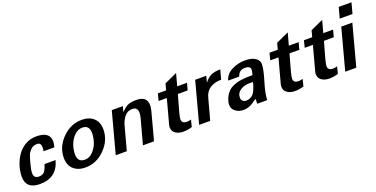

<svg xmlns="http://www.w3.org/2000/svg" viewBox="-23 -1452 4295 2195"><g transform="rotate(-20 2124.5 -354.5)"><path d="M501 -394.5C501 -474 445.6 -513.7 335 -513.7C288.1 -513.7 244.6 -502.4 204.6 -480C164.6 -457.5 131.7 -427.9 106 -391.1C80.2 -354.3 60.2 -313.8 45.9 -269.5C31.6 -225.3 24.4 -180.3 24.4 -134.8C24.4 -35.8 81.1 13.7 194.3 13.7C331.7 13.7 418 -52.1 453.1 -183.6H318.4C307.9 -147.1 295.4 -119.3 280.8 -100.1C266.1 -80.9 242.8 -71.3 210.9 -71.3C169.9 -71.3 149.4 -92.4 149.4 -134.8C149.4 -159.5 156.2 -197.3 169.9 -248L181.6 -290C183.6 -297.2 187.8 -310.2 194.3 -329.1C200.8 -348 207.2 -361.5 213.4 -369.6C219.6 -377.8 227.7 -387.4 237.8 -398.4C247.9 -409.5 259.6 -417.3 272.9 -421.9C286.3 -426.4 301.1 -428.7 317.4 -428.7C348 -428.7 363.3 -409.8 363.3 -372.1C363.3 -358.4 361.7 -342.8 358.4 -325.2H490.2C497.4 -352.5 501 -375.7 501 -394.5Z M1086.9 -327.1C1086.9 -386.4 1069 -432.3 1033.2 -464.8C997.4 -497.4 949.2 -513.7 888.7 -513.7C799.5 -513.7 720.7 -479.3 652.3 -410.6C584 -342 549.8 -263 549.8 -173.8C549.8 -114.6 567.7 -68.5 603.5 -35.6C639.3 -2.8 687.5 13.7 748 13.7C837.2 13.7 916 -20.8 984.4 -89.8C1052.7 -158.9 1086.9 -238 1086.9 -327.1ZM951.2 -332C951.2 -296.2 944.8 -259.1 932.1 -220.7C919.4 -182.3 898.6 -147.9 869.6 -117.7C840.7 -87.4 807.6 -72.3 770.5 -72.3C712.6 -72.3 683.6 -104.5 683.6 -168.9C683.6 -204.8 690.1 -241.9 703.1 -280.3C716.1 -318.7 737.1 -352.9 766.1 -382.8C795.1 -412.8 828.1 -427.7 865.2 -427.7C922.5 -427.7 951.2 -395.8 951.2 -332Z M1683.6 -402.3C1683.6 -476.6 1640.3 -513.7 1553.7 -513.7C1509.4 -513.7 1475.1 -508.1 1450.7 -497.1C1426.3 -486 1399.1 -464.5 1369.1 -432.6L1386.7 -500H1252L1118.2 0H1252.9L1328.1 -279.3C1339.2 -322.3 1356.8 -358.6 1380.9 -388.2C1404.9 -417.8 1436.2 -432.6 1474.6 -432.6C1518.2 -432.6 1540 -409.5 1540 -363.3C1540 -343.8 1536.8 -322.6 1530.3 -299.8L1449.2 0H1584L1674.8 -339.8C1680.7 -364.6 1683.6 -385.4 1683.6 -402.3Z M2167 -500H2047.9L2087.9 -647.5L1933.6 -577.1L1913.1 -500H1812.5L1791 -415H1890.6L1811.5 -121.1C1808.3 -109.4 1806.6 -98.6 1806.6 -88.9C1806.6 -55.7 1819.5 -30.6 1845.2 -13.7C1870.9 3.3 1901.4 11.7 1936.5 11.7C1973.6 11.7 2009.8 6.2 2044.9 -4.9L2066.4 -89.8C2049.5 -84 2032.2 -81.1 2014.6 -81.1C1973.6 -81.1 1953.1 -98.3 1953.1 -132.8C1953.1 -146.5 1957.8 -171.7 1967.3 -208.5C1976.7 -245.3 1988.3 -286.9 2002 -333.5C2015.6 -380 2023.4 -407.2 2025.4 -415H2144.5Z M2577.1 -513.7C2530.3 -513.7 2492.8 -507.3 2464.8 -494.6C2436.8 -481.9 2409.2 -458 2381.8 -422.9L2401.4 -500H2266.6L2132.8 0H2267.6L2336.9 -255.9C2349.3 -304.7 2374 -340.8 2411.1 -364.3C2448.2 -387.7 2493.2 -399.4 2545.9 -399.4Z M3044.9 -407.2C3044.9 -433.9 3034.8 -455.7 3014.6 -472.7C2994.5 -489.6 2972.7 -500.7 2949.2 -505.9C2925.8 -511.1 2900.7 -513.7 2874 -513.7C2816.7 -513.7 2763.2 -500.8 2713.4 -475.1C2663.6 -449.4 2631.8 -411.8 2618.2 -362.3H2752C2760.4 -387 2772.1 -405.1 2787.1 -416.5C2802.1 -427.9 2822.9 -433.6 2849.6 -433.6C2891.9 -433.6 2913.1 -418.6 2913.1 -388.7C2913.1 -375 2908.9 -354.2 2900.4 -326.2C2874.3 -326.2 2852.2 -325.8 2834 -325.2C2815.8 -324.5 2794.6 -322.8 2770.5 -319.8C2746.4 -316.9 2725.7 -313 2708.5 -308.1C2691.2 -303.2 2672.9 -296.2 2653.3 -287.1C2633.8 -278 2617.4 -266.9 2604 -253.9C2590.7 -240.9 2578.1 -224.8 2566.4 -205.6C2554.7 -186.4 2545.6 -164.4 2539.1 -139.6C2535.2 -126 2533.2 -112 2533.2 -97.7C2533.2 -63.2 2547 -36 2574.7 -16.1C2602.4 3.7 2634.1 13.7 2669.9 13.7C2692.7 13.7 2714.2 10.1 2734.4 2.9C2754.6 -4.2 2772.3 -13.2 2787.6 -23.9L2840.8 -59.6L2839.8 0H2961.9C2961.3 -47.5 2974.9 -117.2 3002.9 -209C3030.9 -300.8 3044.9 -366.9 3044.9 -407.2ZM2878.9 -250C2873.7 -229.8 2869.3 -213.7 2865.7 -201.7C2862.1 -189.6 2856.3 -174.6 2848.1 -156.7C2840 -138.8 2831.4 -124.8 2822.3 -114.7C2813.2 -104.7 2801.1 -95.7 2786.1 -87.9C2771.2 -80.1 2754.6 -76.2 2736.3 -76.2C2719.4 -76.2 2705.2 -81.2 2693.8 -91.3C2682.5 -101.4 2676.8 -114.6 2676.8 -130.9C2676.8 -169.9 2692.7 -199.7 2724.6 -220.2C2756.5 -240.7 2792.6 -251 2833 -251C2853.8 -251 2869.1 -250.7 2878.9 -250Z M3525.4 -500H3406.2L3446.3 -647.5L3292 -577.1L3271.5 -500H3170.9L3149.4 -415H3249L3169.9 -121.1C3166.7 -109.4 3165 -98.6 3165 -88.9C3165 -55.7 3177.9 -30.6 3203.6 -13.7C3229.3 3.3 3259.8 11.7 3294.9 11.7C3332 11.7 3368.2 6.2 3403.3 -4.9L3424.8 -89.8C3407.9 -84 3390.6 -81.1 3373 -81.1C3332 -81.1 3311.5 -98.3 3311.5 -132.8C3311.5 -146.5 3316.2 -171.7 3325.7 -208.5C3335.1 -245.3 3346.7 -286.9 3360.4 -333.5C3374 -380 3381.8 -407.2 3383.8 -415H3502.9Z M3944.3 -500H3825.2L3865.2 -647.5L3710.9 -577.1L3690.4 -500H3589.8L3568.4 -415H3668L3588.9 -121.1C3585.6 -109.4 3584 -98.6 3584 -88.9C3584 -55.7 3596.8 -30.6 3622.6 -13.7C3648.3 3.3 3678.7 11.7 3713.9 11.7C3751 11.7 3787.1 6.2 3822.3 -4.9L3843.8 -89.8C3826.8 -84 3809.6 -81.1 3792 -81.1C3751 -81.1 3730.5 -98.3 3730.5 -132.8C3730.5 -146.5 3735.2 -171.7 3744.6 -208.5C3754.1 -245.3 3765.6 -286.9 3779.3 -333.5C3793 -380 3800.8 -407.2 3802.7 -415H3921.9Z M4249 -721.7H4093.8L4058.6 -591.8H4213.9ZM4178.7 -500H4043.9L3910.2 0H4044.9Z"/></g></svg>

Font: FreeUniversal
Style: BoldItalic
Weight: 700
Italic angle: -11°
Version: Version 1.001